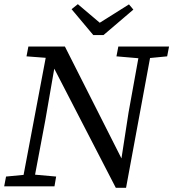

<svg xmlns="http://www.w3.org/2000/svg" viewBox="-22 -893 830 920"><path d="M536 -623 545 -670H788L779 -623L697 -615L582 7H533L238 -564L195 -316L146 -56L247 -47L239 0H-2L7 -47L91 -55L197 -616L105 -623L114 -670H289L560 -134L594 -354L641 -614ZM351 -873 456 -784 596 -872 617 -847 474 -725H425L321 -849Z"/></svg>

Font: Source Serif 4 SmText
Style: Italic
Weight: 400
Italic angle: -12°
Designer: Frank Grießhammer
Foundry: Adobe
Version: Version 4.005;hotconv 1.1.0;makeotfexe 2.6.0